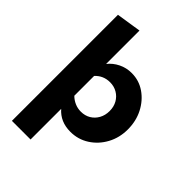

<svg xmlns="http://www.w3.org/2000/svg" viewBox="-269 -854 1179 1179"><g transform="rotate(45 321.0 -264.0)"><path d="M63 209V-712L225 -737V-447Q251 -480 290.5 -499.5Q330 -519 376 -519Q440 -519 491.5 -483.5Q543 -448 573.5 -389Q604 -330 604 -257Q604 -185 572 -126Q540 -67 485.5 -32Q431 3 364 3Q277 3 225 -57V209ZM322 -385Q264 -385 225 -343V-171Q244 -152 269 -141Q294 -130 322 -130Q358 -130 385.5 -146.5Q413 -163 429 -192Q445 -221 445 -258Q445 -295 429 -323.5Q413 -352 385 -368.5Q357 -385 322 -385Z"/></g></svg>

Font: Red Hat Text VF
Style: Regular
Weight: 400
Designer: Pentagram, MCKL
Foundry: Pentagram, MCKL
Version: Version 1.023